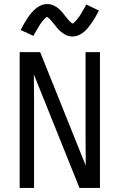

<svg xmlns="http://www.w3.org/2000/svg" viewBox="-20 -927 590 947"><path d="M148 0H77V-670H178L403 -110Q402 -183 402 -256Q402 -329 402 -402V-670H473V0H372L147 -560Q148 -487 148 -414Q148 -341 148 -268ZM337 -747Q332 -747 327 -748Q322 -749 317 -750Q312 -751 307.5 -753Q303 -755 298.5 -758Q294 -761 290 -763.5Q286 -766 282 -769.5Q278 -773 274 -776.5Q270 -780 266.5 -784Q263 -788 260 -791.5Q257 -795 254 -799Q251 -803 247.5 -807Q244 -811 240.5 -815.5Q237 -820 233.5 -824Q230 -828 227 -831.5Q224 -835 219 -839Q214 -843 213 -843Q208 -843 205.5 -840Q203 -837 198.5 -832.5Q194 -828 192 -825.5Q190 -823 188 -820.5Q186 -818 183.5 -814.5Q181 -811 178.5 -807.5Q176 -804 173.5 -800Q171 -796 168.5 -791.5Q166 -787 163 -782.5Q160 -778 157 -772.5Q154 -767 151 -761.5Q148 -756 145 -750L82 -779Q91 -797 100 -812.5Q109 -828 117.5 -840.5Q126 -853 134.5 -863Q143 -873 155 -883.5Q167 -894 182 -900.5Q197 -907 213 -907Q218 -907 223 -906.5Q228 -906 233 -904.5Q238 -903 242.5 -901Q247 -899 251.5 -896.5Q256 -894 260 -891.5Q264 -889 268 -885.5Q272 -882 276 -878Q280 -874 283.5 -870.5Q287 -867 290 -863Q293 -859 296 -855Q299 -851 302.5 -847Q306 -843 309.5 -838.5Q313 -834 316.5 -830Q320 -826 323 -823Q326 -820 331 -815.5Q336 -811 337 -811Q342 -811 344.5 -814.5Q347 -818 351.5 -822Q356 -826 358 -828.5Q360 -831 362 -834Q364 -837 366.5 -840Q369 -843 371.5 -846.5Q374 -850 376.5 -854Q379 -858 381.5 -862.5Q384 -867 387 -872Q390 -877 393 -882Q396 -887 399 -892.5Q402 -898 405 -905L468 -875Q459 -857 450 -842Q441 -827 432.5 -814.5Q424 -802 415.5 -791.5Q407 -781 395 -770.5Q383 -760 368 -753.5Q353 -747 337 -747Z"/></svg>

Font: Lode Term
Style: Regular
Weight: 400
Monospace: yes
Designer: Belleve Invis
Foundry: Belleve Invis
Version: Version 29.2.0